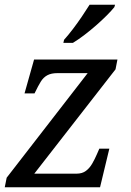

<svg xmlns="http://www.w3.org/2000/svg" viewBox="-21 -786 552 806"><path d="M-1 0 7 -40 347 -479H220Q194 -479 177.5 -470Q161 -461 150 -443Q139 -425 126 -398L124 -394H82L122 -536H472L464 -495L123 -57H301Q324 -57 339.5 -68.5Q355 -80 366 -99Q377 -118 386 -139L396 -162H438L399 0ZM245 -606 248 -619Q266 -639 285 -664Q304 -689 322 -715.5Q340 -742 355 -766H462L459 -756Q447 -741 427 -721Q407 -701 382.5 -679.5Q358 -658 333 -639Q308 -620 285 -606Z"/></svg>

Font: Noto Serif
Style: Italic
Weight: 400
Italic angle: -12°
Designer: Monotype Design Team
Foundry: Monotype Imaging Inc.
Version: Version 2.013